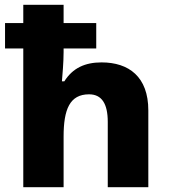

<svg xmlns="http://www.w3.org/2000/svg" viewBox="-20 -831 708 800"><path d="M245 -811H77V-735H1V-629H77V-51H245V-262C245 -376 271 -438 351 -438C404 -438 429 -399 429 -323V-51H598V-371C598 -511 517 -571 403 -571C335 -571 283 -548 248 -492H238C240 -517 245 -571 245 -614V-629H381V-735H245Z"/></svg>

Font: Noto Sans Tamil UI ExtraBold
Style: Regular
Weight: 800
Designer: Jelle Bosma - Monotype Design Team
Foundry: Monotype Imaging Inc.
Version: Version 2.004